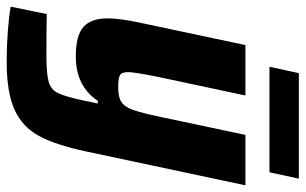

<svg xmlns="http://www.w3.org/2000/svg" viewBox="-196 -520 915 575"><g transform="rotate(90 261.5 -232.5)"><path d="M-6 193 16 85Q64 86 141 86Q196 86 219.5 79Q243 72 253 51Q263 30 275 -25L284 -68H276Q232 -2 143 -2Q80 -2 54.5 -25Q29 -48 29 -97Q29 -135 43 -199L109 -510H260L204 -247Q190 -177 190 -159Q190 -139 199.5 -134Q209 -129 236 -129Q265 -129 279.5 -138.5Q294 -148 303 -173Q312 -198 324 -255L378 -510H529L428 -35Q408 59 381 108.5Q354 158 302.5 181.5Q251 205 158 205Q112 205 66.5 201.5Q21 198 -6 193ZM174 -582 193 -670H509L490 -582Z"/></g></svg>

Font: Saira Semi Condensed
Style: Bold Italic
Weight: 700
Width: 4
Italic angle: -12°
Designer: Hector Gatti with collaboration of the Omnibus-Type team
Foundry: Omnibus-Type
Version: Version 1.001; ttfautohint (v1.8)